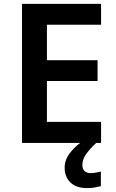

<svg xmlns="http://www.w3.org/2000/svg" viewBox="-20 -734 598 986"><path d="M499 0H93V-714H499V-607H221V-425H481V-318H221V-108H499ZM403 113Q403 134 414.5 144.5Q426 155 445 155Q461 155 474.5 152Q488 149 498 147V222Q482 226 465.5 229Q449 232 427 232Q372 232 342 203.5Q312 175 312 127Q312 84 343.5 46Q375 8 415 -16L474 0Q440 32 421.5 58.5Q403 85 403 113Z"/></svg>

Font: Noto Sans Kannada SemiBold
Style: Regular
Weight: 600
Designer: Jelle Bosma - Monotype Design Team
Foundry: Monotype Imaging Inc.
Version: Version 2.005; ttfautohint (v1.8.4.7-5d5b)